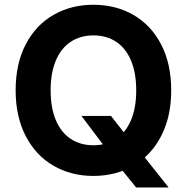

<svg xmlns="http://www.w3.org/2000/svg" viewBox="-20 -737 793 815"><path d="M451.2 -244.9 516.1 -161.7 577.3 -90.4 695.6 58.7H557.8L476.3 -42.1L435.3 -99.8L325.7 -244.9ZM376.5 9.8Q281.9 9.8 206.9 -33.6Q132 -76.9 89.2 -159.4Q46.4 -241.9 46.4 -353.5Q46.4 -466.6 89.2 -548.7Q132 -630.7 206.9 -673.7Q281.9 -716.8 376.5 -716.8Q471.2 -716.8 546.2 -673.7Q621.1 -630.7 663.9 -548.7Q706.7 -466.6 706.7 -353.5Q706.7 -241.4 663.9 -159.1Q621.1 -76.9 546.2 -33.6Q471.2 9.8 376.5 9.8ZM376.5 -586.7Q321.5 -586.7 280.5 -559.8Q239.5 -532.9 217.2 -480.4Q194.9 -428 194.9 -353.5Q194.9 -279 217.2 -226.6Q239.5 -174.2 280.5 -147.3Q321.5 -120.4 376.5 -120.4Q432 -120.4 472.8 -147.3Q513.6 -174.2 535.9 -226.6Q558.2 -279 558.2 -353.5Q558.2 -428 535.9 -480.4Q513.6 -532.9 472.8 -559.8Q432 -586.7 376.5 -586.7Z"/></svg>

Font: Pretendard GOV Variable
Style: Regular
Weight: 400
Designer: Base glyphs from Inter by Rasmus Andersson; Hangul glyphs from Noto Sans CJK(Source Han Sans) by Jang Soo-young and Kang
Foundry: Kil Hyung-jin
Version: Version 1.307;Glyphs 3.2 (3192)